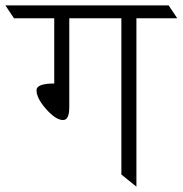

<svg xmlns="http://www.w3.org/2000/svg" viewBox="-72 -695 680 715"><path d="M436 -627V0L380 -45V-627H186V-296Q186 -248 163 -248Q136 -248 100 -288.5Q64 -329 64 -359Q64 -384 130 -384V-627H-20L-52 -675H556L588 -627Z"/></svg>

Font: Halant Light
Style: Regular
Weight: 300
Designer: Hitesh Malaviya (Devanagari), Satya Rajpurohit (Latin)
Foundry: Indian Type Foundry
Version: Version 1.101;PS 1.0;hotconv 1.0.78;makeotf.lib2.5.61930; tt